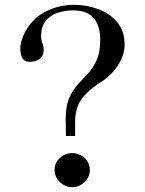

<svg xmlns="http://www.w3.org/2000/svg" viewBox="-20 -767 600 795"><path d="M352 -63Q352 -34 330 -13Q308 8 279 8Q250 8 228 -13Q206 -34 206 -63Q206 -93 228 -113Q250 -133 279 -133Q308 -133 330 -113Q352 -93 352 -63ZM496 -581Q496 -545 476.5 -510Q457 -475 430 -452Q420 -442 408 -434Q396 -426 384 -418Q338 -387 314.5 -352Q291 -317 291 -259V-204H253Q253 -221 252.5 -238.5Q252 -256 252 -274Q252 -328 266.5 -361Q281 -394 302.5 -417.5Q324 -441 345 -463.5Q366 -486 380.5 -518.5Q395 -551 395 -603Q395 -659 368.5 -691.5Q342 -724 283 -724Q248 -724 217.5 -713.5Q187 -703 168.5 -679.5Q150 -656 150 -616Q150 -602 155.5 -588.5Q161 -575 161 -561Q161 -536 144.5 -523.5Q128 -511 105 -511Q80 -511 72 -527.5Q64 -544 64 -566Q64 -583 70 -601.5Q76 -620 84 -635Q115 -692 169.5 -719.5Q224 -747 287 -747Q338 -747 386 -729.5Q434 -712 465 -675.5Q496 -639 496 -581Z"/></svg>

Font: Kaisei Tokumin
Style: Regular
Weight: 400
Designer: Font-Kai, 金井和夫
Foundry: KAZUO KANAI
Version: Version 5.003